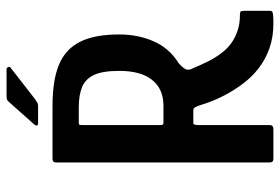

<svg xmlns="http://www.w3.org/2000/svg" viewBox="-154 -699 853 585"><g transform="rotate(-90 272.5 -406.5)"><path d="M81 0Q70 0 70 -11V-662Q70 -673 81 -673H242Q320 -673 367.5 -653.5Q415 -634 437.5 -589.5Q460 -545 460 -470Q460 -412 439 -364.5Q418 -317 373 -289Q360 -278 354.5 -268Q349 -258 358 -243Q367 -221 378 -199Q389 -177 403 -158.5Q417 -140 434 -128Q451 -116 472 -109Q493 -102 519 -102Q527 -102 529.5 -100Q532 -98 532 -89V-10Q532 -6 530 -4Q528 -2 520 -1Q512 0 493 0Q452 0 418 -12Q384 -24 357 -45Q331 -65 309.5 -93.5Q288 -122 271 -156Q254 -190 244 -225Q243 -228 239.5 -236Q236 -244 229 -244H190Q184 -244 184 -230V-11Q184 0 171 0ZM184 -343Q184 -338 186 -336.5Q188 -335 192 -335H243Q294 -335 321.5 -369.5Q349 -404 349 -469Q349 -521 336.5 -547Q324 -573 299.5 -583Q275 -593 238 -593H191Q187 -593 185.5 -591.5Q184 -590 184 -584ZM242 -717H189Q183 -717 182.5 -721Q182 -725 187 -730L251 -802Q256 -808 259.5 -810.5Q263 -813 272 -813H354Q358 -813 360.5 -808.5Q363 -804 359 -801L264 -727Q257 -722 252.5 -719.5Q248 -717 242 -717Z"/></g></svg>

Font: Glory Thin SemiBold
Style: Regular
Weight: 600
Version: Version 1.011